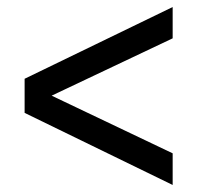

<svg xmlns="http://www.w3.org/2000/svg" viewBox="-20 -516 561 546"><path d="M471 10 50 -195V-292L471 -496V-407L89 -226V-262L471 -80Z"/></svg>

Font: Teachers Medium
Style: Regular
Weight: 500
Designer: Alfredo Marco Pradil, Chank Diesel
Version: Version 1.001